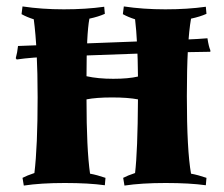

<svg xmlns="http://www.w3.org/2000/svg" viewBox="-20 -574 698 597"><path d="M512 -411 150 -398Q78 -396 32 -389L29 -393Q34 -411 36 -431L537 -450Q606 -453 625 -455Q629 -429 634 -418V-413ZM409 -265Q378 -271 328.5 -271Q279 -271 249 -265Q249 -111 260 -34Q282 -30 308 -21L306 2Q256 -5 181.5 -5Q107 -5 54 3L50 -21Q63 -28 87 -36Q97 -119 97 -271.5Q97 -424 85 -514Q63 -521 47 -530L50 -554Q110 -545 178.5 -545Q247 -545 304 -553L306 -531Q286 -522 258 -516Q249 -469 249 -337Q285 -329 332 -329Q379 -329 409 -336Q408 -448 400 -514Q378 -521 362 -530L365 -554Q425 -545 494 -545Q563 -545 620 -553L622 -531Q602 -522 574 -516Q561 -443 561 -275Q561 -107 574 -34Q596 -30 622 -21L620 2Q570 -5 495 -5Q420 -5 367 3L363 -21Q376 -28 400 -36Q408 -103 409 -265Z"/></svg>

Font: Almendra SC
Style: Bold
Weight: 700
Designer: Ana Sanfelippo
Foundry: Ana Sanfelippo
Version: Version 1.003